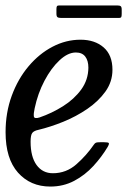

<svg xmlns="http://www.w3.org/2000/svg" viewBox="-28 -676 475 706"><path d="M-7.5 -190Q-7.5 -262 15.2 -324Q38 -386 77 -432.2Q116 -478.5 165.2 -504.2Q214.5 -530 268 -530Q320.5 -530 353 -501.8Q385.5 -473.5 385.5 -419.5Q385.5 -375.5 359.8 -339.5Q334 -303.5 293 -275.5Q252 -247.5 204.5 -228.2Q157 -209 113 -198.5Q96.5 -195 90.5 -187Q84.5 -179 84.5 -155Q84.5 -99.5 106.5 -69.2Q128.5 -39 166.5 -39Q215.5 -39 252.8 -71.8Q290 -104.5 317 -144Q321 -150 325.2 -151.5Q329.5 -153 340.5 -153H355Q369 -153 371.8 -150.2Q374.5 -147.5 368 -136Q346 -99 315.2 -65.5Q284.5 -32 244.8 -11Q205 10 157 10Q84 10 38.2 -41.2Q-7.5 -92.5 -7.5 -190ZM117 -244Q162.5 -259.5 203.8 -285.5Q245 -311.5 270.8 -347Q296.5 -382.5 297 -427Q297 -453 285.5 -468Q274 -483 251 -483Q221.5 -483 190.8 -454.2Q160 -425.5 135.5 -379Q111 -332.5 99.5 -278Q95 -258 96.5 -248Q98 -238 117 -244ZM179.5 -626V-642.5Q179.5 -649.5 181.2 -652.8Q183 -656 189.5 -656H402.5Q412 -656 415.8 -653.2Q419.5 -650.5 419.5 -640.5V-625Q419.5 -617 418 -613.5Q416.5 -610 408.5 -610H197Q187.5 -610 183.5 -612.8Q179.5 -615.5 179.5 -626Z"/></svg>

Font: Besley* Narrow
Style: Italic
Weight: 400
Width: 4
Italic angle: -13°
Designer: Owen Earl
Foundry: indestructible type*
Version: Version 3.000; ttfautohint (v1.8.3)